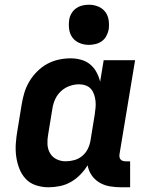

<svg xmlns="http://www.w3.org/2000/svg" viewBox="-20 -785 640 813"><path d="M185 8Q158 8 132 -0.5Q106 -9 88.5 -28Q71 -47 61.5 -72Q52 -97 48.5 -123.5Q45 -150 47 -178Q49 -206 54 -234L72 -344Q76 -369 83.5 -393.5Q91 -418 104.5 -440.5Q118 -463 137.5 -482.5Q157 -502 180 -514.5Q203 -527 228.5 -532.5Q254 -538 279 -538Q302 -538 323.5 -532Q345 -526 361.5 -512.5Q378 -499 388.5 -479.5Q399 -460 404 -439L419 -530H552L486 -132Q485 -126 486 -120Q487 -114 490.5 -110Q494 -106 499.5 -104Q505 -102 511 -102H531V8H493Q469 8 445 4Q421 0 401 -12Q381 -24 368 -43Q355 -62 351 -85Q338 -64 320 -45.5Q302 -27 280 -14.5Q258 -2 233.5 3Q209 8 185 8ZM258 -102Q276 -102 294.5 -107Q313 -112 328 -124.5Q343 -137 351.5 -154Q360 -171 363 -189L381 -299Q383 -314 384.5 -328.5Q386 -343 384.5 -357Q383 -371 378.5 -384.5Q374 -398 365.5 -408Q357 -418 343.5 -423Q330 -428 315 -428Q295 -428 275 -421Q255 -414 239 -399.5Q223 -385 214 -365.5Q205 -346 202 -326L184 -216Q180 -195 181 -174.5Q182 -154 191.5 -137Q201 -120 219 -111Q237 -102 258 -102ZM356 -595Q336 -595 317.5 -602.5Q299 -610 287.5 -625Q276 -640 273 -660Q270 -680 273 -701Q275 -715 282.5 -728Q290 -741 302 -749.5Q314 -758 328 -761.5Q342 -765 356 -765Q377 -765 395.5 -757.5Q414 -750 425.5 -735Q437 -720 440 -700Q443 -680 440 -659Q437 -645 430 -632Q423 -619 411 -610.5Q399 -602 384.5 -598.5Q370 -595 356 -595Z"/></svg>

Font: Iosevka Curly XBdEx
Style: Italic
Weight: 800
Width: 7
Italic angle: -9°
Monospace: yes
Designer: Belleve Invis
Foundry: Belleve Invis
Version: Version 11.1.0; ttfautohint (v1.8.3)